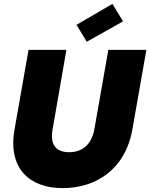

<svg xmlns="http://www.w3.org/2000/svg" viewBox="-20 -962 774 989"><path d="M55 -296C19 -95 132 7 302 7C475 7 626 -90 662 -296L734 -705H538L466 -296C453 -224 410 -178 336 -178C262 -178 238 -224 251 -296L322 -705H127ZM559 -942 374 -834 427 -747 614 -852Z"/></svg>

Font: SVN-Poppins ExtraBold
Style: Italic
Weight: 800
Italic angle: -10°
Designer: Ninad Kale (Devanagari), Jonny Pinhorn (Latin)
Foundry: Indian Type Foundry
Version: Version 3.002 2017